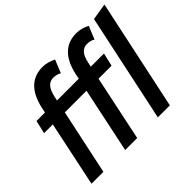

<svg xmlns="http://www.w3.org/2000/svg" viewBox="-159 -965 1197 1197"><g transform="rotate(-45 440.0 -366.5)"><path d="M33 0 124 -432H47L67 -519H142L149 -554Q189 -731 331 -731Q356 -731 378.5 -724.5Q401 -718 420 -708L385 -622Q372 -630 358 -633Q344 -636 331 -636Q274 -636 255 -551L248 -519H440L447 -554Q486 -731 629 -731Q653 -731 676 -724.5Q699 -718 717 -708L682 -622Q670 -630 656 -633Q642 -636 628 -636Q571 -636 553 -551L546 -519H662L642 -432H527L436 0H330L421 -432H230L138 0ZM618 0 770 -715 880 -733 724 0Z"/></g></svg>

Font: Radio Canada Condensed Medium
Style: Italic
Weight: 500
Width: 3
Italic angle: -12°
Designer: Charles Daoud, Etienne Aubert Bonn, Alexandre Saumier Demers, Jacques Le Bailly
Foundry: Radio-Canada
Version: Version 2.104; ttfautohint (v1.8.4.7-5d5b);gftools[0.9.28.de